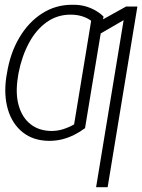

<svg xmlns="http://www.w3.org/2000/svg" viewBox="-20 -573 590 797"><path d="M192.4 -29.3Q219.2 -29.3 242.7 -36.9Q266.1 -44.4 287.6 -56.6L332.5 -329.1H380.4L333 -41Q310.5 -24.4 286.9 -12.7Q263.2 -1 237.8 5.4Q212.4 11.7 184.1 11.7Q118.2 11.2 74.2 -23.9Q30.3 -59.1 12.7 -119.1Q-4.9 -179.2 6.3 -254.4L8.8 -268.1Q22 -352.1 60.1 -416.5Q98.1 -481 154.8 -517.3Q211.4 -553.7 280.8 -553.2Q307.6 -553.7 330.6 -547.9Q353.5 -542 373.5 -531Q393.6 -520 409.7 -504.4L363.8 -227.5H315.9L358.4 -486.8Q341.8 -499 320.3 -505.6Q298.8 -512.2 272.9 -512.2Q217.3 -512.2 173.3 -480.7Q129.4 -449.2 99.9 -394Q70.3 -338.9 56.6 -268.1L54.2 -252Q43.5 -186 57.4 -136Q71.3 -85.9 106 -58.1Q140.6 -30.3 192.4 -29.3ZM550.3 -545.9 426.8 204.1H378.9L493.2 -489.3L376 -421.4L385.7 -480.5L503.4 -545.9Z"/></svg>

Font: Inter 28pt ExtraLight
Style: Italic
Weight: 250
Italic angle: -9.3988°
Designer: Rasmus Andersson
Foundry: rsms
Version: Version 4.001;git-66647c0bb